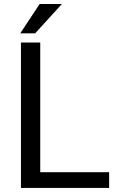

<svg xmlns="http://www.w3.org/2000/svg" viewBox="-20 -919 579 939"><path d="M513.7 -76.7V0H82.5V-710.9H176.8V-76.7ZM79.1 -755.9 173.8 -899.4H282.7L151.9 -755.9Z"/></svg>

Font: Vazirmatn RD UI
Style: Regular
Weight: 400
Designer: Saber Rastikerdar
Foundry: Saber Rastikerdar
Version: Version 33.003